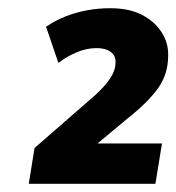

<svg xmlns="http://www.w3.org/2000/svg" viewBox="-20 -729 429 467"><path d="M50 -282 64 -369 212 -498Q235 -519 248 -538.5Q261 -558 261 -577Q262 -593 249.5 -602.5Q237 -612 215 -612Q191 -612 167 -602Q143 -592 122 -576L92 -664Q116 -680 140.5 -689.5Q165 -699 192 -704Q219 -709 248 -709Q295 -709 326 -692.5Q357 -676 373.5 -650Q390 -624 389 -593Q389 -549 364.5 -514.5Q340 -480 288 -439L180 -349L179 -380H374L358 -282Z"/></svg>

Font: Nunito Sans 12pt ExtraLight 12pt ExtraBold
Style: Italic
Weight: 800
Italic angle: -9°
Version: Version 3.101;gftools[0.9.27]